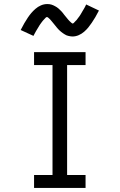

<svg xmlns="http://www.w3.org/2000/svg" viewBox="-20 -927 590 947"><path d="M148 0V-64H239V-606H148V-670H402V-606H311V-64H402V0ZM337 -747Q332 -747 327 -748Q322 -749 317 -750Q312 -751 307.5 -753Q303 -755 298.5 -758Q294 -761 290 -763.5Q286 -766 282 -769.5Q278 -773 274 -776.5Q270 -780 266.5 -784Q263 -788 260 -791.5Q257 -795 254 -799Q251 -803 247.5 -807Q244 -811 240.5 -815.5Q237 -820 233.5 -824Q230 -828 227 -831.5Q224 -835 219 -839Q214 -843 213 -843Q208 -843 205.5 -840Q203 -837 198.5 -832.5Q194 -828 192 -825.5Q190 -823 188 -820.5Q186 -818 183.5 -814.5Q181 -811 178.5 -807.5Q176 -804 173.5 -800Q171 -796 168.5 -791.5Q166 -787 163 -782.5Q160 -778 157 -772.5Q154 -767 151 -761.5Q148 -756 145 -750L82 -779Q91 -797 100 -812.5Q109 -828 117.5 -840.5Q126 -853 134.5 -863Q143 -873 155 -883.5Q167 -894 182 -900.5Q197 -907 213 -907Q218 -907 223 -906.5Q228 -906 233 -904.5Q238 -903 242.5 -901Q247 -899 251.5 -896.5Q256 -894 260 -891.5Q264 -889 268 -885.5Q272 -882 276 -878Q280 -874 283.5 -870.5Q287 -867 290 -863Q293 -859 296 -855Q299 -851 302.5 -847Q306 -843 309.5 -838.5Q313 -834 316.5 -830Q320 -826 323 -823Q326 -820 331 -815.5Q336 -811 337 -811Q342 -811 344.5 -814.5Q347 -818 351.5 -822Q356 -826 358 -828.5Q360 -831 362 -834Q364 -837 366.5 -840Q369 -843 371.5 -846.5Q374 -850 376.5 -854Q379 -858 381.5 -862.5Q384 -867 387 -872Q390 -877 393 -882Q396 -887 399 -892.5Q402 -898 405 -905L468 -875Q459 -857 450 -842Q441 -827 432.5 -814.5Q424 -802 415.5 -791.5Q407 -781 395 -770.5Q383 -760 368 -753.5Q353 -747 337 -747Z"/></svg>

Font: Lode
Style: Regular
Weight: 400
Monospace: yes
Designer: Belleve Invis
Foundry: Belleve Invis
Version: Version 29.2.0; ttfautohint (v1.8.3)